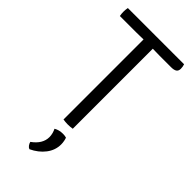

<svg xmlns="http://www.w3.org/2000/svg" viewBox="-287 -745 1055 1055"><g transform="rotate(45 240.5 -217.5)"><path d="M22.5 -621Q21 -628.5 20.2 -636.5Q19.5 -644.5 19.5 -652Q19.5 -659.5 20.2 -667.2Q21 -675 22.5 -683H459.5Q464.5 -668 464.5 -653Q464.5 -636 453.8 -628.5Q443 -621 420.5 -621H331.5Q322.5 -621 305 -621.5Q287.5 -622 277.5 -622H205.5Q196 -622 178.8 -621.5Q161.5 -621 151.5 -621ZM205.5 -548Q205.5 -568.5 205.5 -584.8Q205.5 -601 205.5 -622V-652H277.5V-622Q277.5 -601 277.5 -584.8Q277.5 -568.5 277.5 -548V0Q270 1.5 260.2 2.2Q250.5 3 241.5 3Q232.5 3 222.8 2.2Q213 1.5 205.5 0ZM285.5 61Q288.5 67.5 291 80.8Q293.5 94 293.5 106Q293.5 151 265 188.2Q236.5 225.5 188.5 248Q179.5 245 172.8 235.8Q166 226.5 163.5 216Q219.5 176 219.5 123Q219.5 109.5 215.8 95.5Q212 81.5 206.5 71Q228.5 57.5 259 57.5Q274.5 57.5 285.5 61Z"/></g></svg>

Font: Signika Negative Light Light
Style: Regular
Weight: 300
Version: Version 2.001